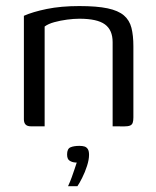

<svg xmlns="http://www.w3.org/2000/svg" viewBox="-20 -423 521 643"><path d="M83 0Q60 0 60 -23.5V-370.1Q89.5 -383.3 136.8 -393Q184.2 -402.7 245.6 -402.7Q304.5 -402.7 340.3 -395.1Q376.1 -387.5 394.9 -371.4Q413.7 -355.3 420.2 -329.8Q426.7 -304.2 426.7 -268.2V-29.7Q426.7 -19 424.5 -12.2Q422.4 -5.3 415.5 -2.5Q408.7 0.3 395.7 0.3L357.2 0V-281.8Q357.2 -322.5 331.3 -341.4Q305.4 -360.3 245.9 -360.3Q227 -360.3 204.6 -357.3Q182.1 -354.3 162 -348.8Q141.9 -343.4 129.5 -334.2V0ZM207.9 200.5Q215.2 184.7 220.3 170.5Q225.3 156.4 229.6 143.7Q233.9 131.1 237 121.4Q235.3 121.4 233.5 121.3Q231.7 121.2 229.6 120.9Q220.8 120.1 212.8 114.9Q204.7 109.7 204.7 94.1Q204.7 75.3 215.9 70.4Q227 65.5 246.3 65.5Q255.8 65.5 262.8 67.6Q269.8 69.7 274 76.2Q278.2 82.6 278.2 95.5Q278.2 111.7 271.4 132.8Q264.6 153.9 255.2 172.5Q245.9 191.1 239.3 200.5Z"/></svg>

Font: Genos Thin
Style: Regular
Weight: 100
Designer: Robert E. Leuschke
Foundry: Robert E. Leuschke
Version: Version 1.010